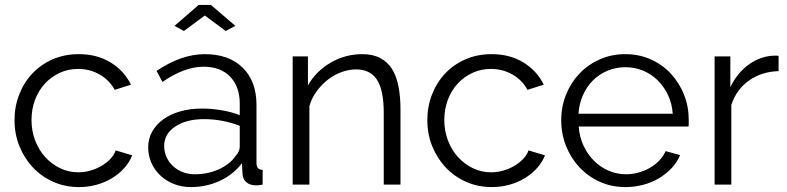

<svg xmlns="http://www.w3.org/2000/svg" viewBox="-20 -750 3199 780"><path d="M39 -262Q39 -317 58 -366Q77 -415 111.5 -451.5Q146 -488 194 -509Q242 -530 300 -530Q374 -530 429 -496.5Q484 -463 512 -406L446 -385Q424 -425 384.5 -447.5Q345 -470 297 -470Q257 -470 222.5 -454Q188 -438 162.5 -410.5Q137 -383 122.5 -345Q108 -307 108 -262Q108 -218 123 -179Q138 -140 164 -111.5Q190 -83 224.5 -66.5Q259 -50 298 -50Q323 -50 347.5 -57Q372 -64 393 -76.5Q414 -89 429 -105Q444 -121 450 -139L517 -119Q506 -91 485 -67.5Q464 -44 435.5 -26.5Q407 -9 372.5 0.5Q338 10 301 10Q244 10 196 -11.5Q148 -33 113 -70.5Q78 -108 58.5 -157Q39 -206 39 -262Z M755 10Q718 10 686.5 -2.5Q655 -15 631.5 -37Q608 -59 595 -88.5Q582 -118 582 -152Q582 -186 598 -215Q614 -244 643 -265Q672 -286 712 -297.5Q752 -309 800 -309Q840 -309 881 -302Q922 -295 954 -282V-329Q954 -398 915 -438.5Q876 -479 807 -479Q767 -479 725 -463Q683 -447 640 -417L616 -462Q717 -530 812 -530Q910 -530 966 -475Q1022 -420 1022 -323V-88Q1022 -60 1047 -60V0Q1030 3 1021 3Q995 3 980.5 -10Q966 -23 965 -46L963 -87Q927 -40 872.5 -15Q818 10 755 10ZM771 -42Q824 -42 868.5 -62Q913 -82 936 -115Q945 -124 949.5 -134.5Q954 -145 954 -154V-239Q920 -252 883.5 -259Q847 -266 809 -266Q737 -266 692 -236Q647 -206 647 -157Q647 -133 656.5 -112Q666 -91 682.5 -75.5Q699 -60 722 -51Q745 -42 771 -42ZM689 -645 787 -730H837L936 -645L897 -624L812 -687L727 -624Z M1607 0H1539V-291Q1539 -384 1511.5 -426Q1484 -468 1427 -468Q1397 -468 1367 -457Q1337 -446 1311.5 -426Q1286 -406 1266 -378.5Q1246 -351 1237 -319V0H1169V-521H1231V-403Q1263 -460 1322.5 -495Q1382 -530 1452 -530Q1495 -530 1525 -514Q1555 -498 1573 -469Q1591 -440 1599 -398Q1607 -356 1607 -305Z M1716 -262Q1716 -317 1735 -366Q1754 -415 1788.5 -451.5Q1823 -488 1871 -509Q1919 -530 1977 -530Q2051 -530 2106 -496.5Q2161 -463 2189 -406L2123 -385Q2101 -425 2061.5 -447.5Q2022 -470 1974 -470Q1934 -470 1899.5 -454Q1865 -438 1839.5 -410.5Q1814 -383 1799.5 -345Q1785 -307 1785 -262Q1785 -218 1800 -179Q1815 -140 1841 -111.5Q1867 -83 1901.5 -66.5Q1936 -50 1975 -50Q2000 -50 2024.5 -57Q2049 -64 2070 -76.5Q2091 -89 2106 -105Q2121 -121 2127 -139L2194 -119Q2183 -91 2162 -67.5Q2141 -44 2112.5 -26.5Q2084 -9 2049.5 0.5Q2015 10 1978 10Q1921 10 1873 -11.5Q1825 -33 1790 -70.5Q1755 -108 1735.5 -157Q1716 -206 1716 -262Z M2521 10Q2464 10 2416.5 -11.5Q2369 -33 2334 -70.5Q2299 -108 2279.5 -157Q2260 -206 2260 -262Q2260 -317 2279.5 -365.5Q2299 -414 2333.5 -450.5Q2368 -487 2416 -508.5Q2464 -530 2520 -530Q2577 -530 2624.5 -508.5Q2672 -487 2706 -450Q2740 -413 2759 -365Q2778 -317 2778 -263Q2778 -255 2778 -247Q2778 -239 2777 -236H2331Q2334 -194 2350.5 -158.5Q2367 -123 2393 -97Q2419 -71 2452.5 -56.5Q2486 -42 2524 -42Q2549 -42 2574 -49Q2599 -56 2620 -68Q2641 -80 2658 -97.5Q2675 -115 2684 -136L2743 -120Q2731 -91 2709 -67.5Q2687 -44 2658 -26.5Q2629 -9 2594 0.5Q2559 10 2521 10ZM2713 -288Q2710 -330 2693.5 -364.5Q2677 -399 2651.5 -424Q2626 -449 2592.5 -463Q2559 -477 2521 -477Q2483 -477 2449 -463Q2415 -449 2389.5 -424Q2364 -399 2348.5 -364Q2333 -329 2330 -288Z M3143 -461Q3074 -459 3023 -423Q2972 -387 2951 -324V0H2883V-521H2947V-396Q2976 -456 3025 -490Q3074 -524 3130 -524Q3138 -524 3143 -523Z"/></svg>

Font: PTCRaleway
Style: Regular
Weight: 400
Designer: Matt McInerney, Pablo Impallari, Rodrigo Fuenzalida
Foundry: Matt McInerney, Pablo Impallari, Rodrigo Fuenzalida
Version: Version 3.000g; ttfautohint (v1.5) -l 8 -r 28 -G 28 -x 14 -D